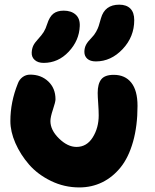

<svg xmlns="http://www.w3.org/2000/svg" viewBox="-20 -821 669 831"><path d="M395 -555.2Q370.6 -555.2 357.9 -566.7Q345.2 -578.1 345.2 -596.2Q345.2 -613.3 352.3 -627Q359.4 -640.6 376 -657.2Q387.7 -668.9 395.8 -683.3Q403.8 -697.8 407.2 -708.5Q410.6 -719.2 417 -742.2Q433.6 -800.8 496.1 -800.8Q527.3 -800.8 544.2 -783.9Q561 -767.1 561 -733.9Q561 -661.6 510.7 -608.4Q460.4 -555.2 395 -555.2ZM168.9 -548.8Q144.5 -548.8 130.4 -561.3Q116.2 -573.7 117.2 -594.2Q118.2 -610.8 124 -623.3Q129.9 -635.7 144 -650.9Q160.6 -668.9 169.2 -682.6Q177.7 -696.3 184.1 -716.8Q194.3 -749 211.2 -762Q228 -774.9 255.9 -774.9Q288.1 -774.9 307.4 -757.8Q326.7 -740.7 325.2 -708Q322.8 -645.5 277.3 -597.2Q231.9 -548.8 168.9 -548.8ZM323.2 -9.8Q258.3 -9.8 200.7 -37.8Q143.1 -65.9 105.7 -108.9Q68.4 -151.9 46.6 -201.7Q24.9 -251.5 24.9 -296.9Q24.9 -379.4 57.1 -459Q63 -476.1 77.4 -487.1Q91.8 -498 110.8 -498Q157.7 -498 189 -468.5Q220.2 -439 220.2 -391.1Q220.2 -379.9 209.2 -347.2Q198.2 -314.5 198.2 -296.9Q198.2 -257.8 235.6 -221.4Q272.9 -185.1 311 -185.1Q355.5 -185.1 381.3 -226.3Q407.2 -267.6 407.2 -321.8Q407.2 -342.8 405 -373.3Q402.8 -403.8 402.8 -418.9Q402.8 -458 418.2 -477.5Q433.6 -497.1 472.2 -497.1Q521.5 -497.1 548.3 -463.1Q575.2 -429.2 575.2 -362.8Q575.2 -275.9 555.9 -207.8Q536.6 -139.6 502.2 -96.9Q467.8 -54.2 422.4 -32Q377 -9.8 323.2 -9.8Z"/></svg>

Font: Shantell Sans Irregular
Style: Regular
Weight: 800
Designer: Stephen Nixon, Anya Danilova, Shantell Martin
Foundry: Arrow Type
Version: Version 1.006;[9816181b4]